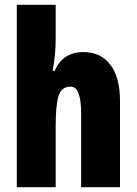

<svg xmlns="http://www.w3.org/2000/svg" viewBox="-20 -780 569 800"><path d="M212 -621Q212 -587 209 -552.5Q206 -518 199 -485H208Q241 -563 328 -563Q400 -563 440 -510Q480 -457 480 -360V0H318V-308Q318 -419 275 -419Q235 -419 223.5 -379Q212 -339 212 -253V0H50V-760H212Z"/></svg>

Font: Noto Sans Gurmukhi UI ExtraCondensed Black
Style: Regular
Weight: 900
Width: 2
Designer: Jelle Bosma - Monotype Design Team
Foundry: Monotype Imaging Inc.
Version: Version 2.004; ttfautohint (v1.8.4.7-5d5b)